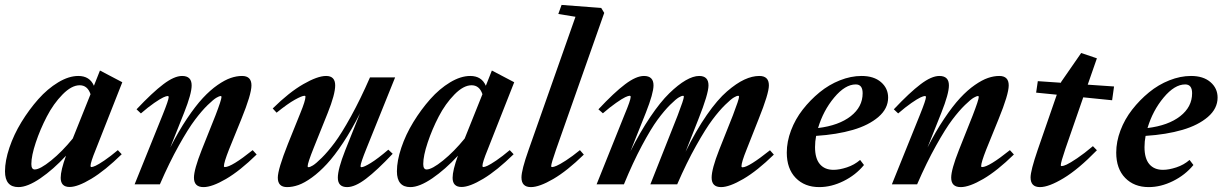

<svg xmlns="http://www.w3.org/2000/svg" viewBox="-29 -745 4941 776"><path d="M45.4 11.2Q-8.8 11.2 -8.8 -52.7Q-8.8 -95.2 9 -148.2Q26.9 -201.2 57.6 -251.5Q88.4 -301.8 125.7 -344Q163.1 -386.2 206.1 -412.1Q249 -438 287.6 -438Q333.5 -438 350.6 -398.4L375 -460L465.3 -412.6L357.9 -140.1Q336.9 -88.9 336.9 -74.7Q336.9 -69.8 340.3 -69.8Q345.7 -69.8 357.2 -75Q368.7 -80.1 392.8 -96.4Q417 -112.8 447.3 -138.2L462.9 -121.6Q395.5 -55.7 340.3 -22.5Q285.2 10.7 252.4 10.7Q216.3 10.7 216.3 -26.4Q216.3 -56.6 237.8 -115.7Q186.5 -60.1 134.3 -24.4Q82 11.2 45.4 11.2ZM97.7 -82Q97.7 -60.1 111.3 -60.1Q132.8 -60.1 177.5 -96.2Q222.2 -132.3 265.1 -185.1L336.9 -364.3Q324.7 -400.4 293 -400.4Q260.3 -400.4 223.6 -363Q187 -325.7 160.2 -273.9Q133.3 -222.2 115.5 -168.7Q97.7 -115.2 97.7 -82Z M515.1 0 628.4 -280.8Q652.8 -341.3 652.8 -352.5Q652.8 -356.9 648.4 -356.9Q643.1 -356.9 630.9 -351.3Q618.7 -345.7 594.2 -328.9Q569.8 -312 540.5 -286.6L522.9 -303.2Q586.9 -371.1 631.1 -404.5Q675.3 -438 707 -438Q745.6 -438 745.6 -399.9Q745.6 -366.2 715.3 -290L659.2 -148.9Q692.4 -214.4 726.8 -265.6Q761.2 -316.9 791 -348.9Q820.8 -380.9 850.3 -401.4Q879.9 -421.9 903.6 -429.9Q927.2 -438 949.2 -438Q987.3 -438 987.3 -399.9Q987.3 -363.8 946.3 -263.2L896.5 -140.6Q876 -88.4 876 -73.7Q876 -69.8 879.9 -69.8Q906.7 -69.8 992.2 -138.2L1008.3 -120.6Q940.9 -54.7 884.5 -21.7Q828.1 11.2 793.5 11.2Q754.9 11.2 754.9 -26.9Q754.9 -59.6 786.1 -138.7L841.8 -278.3Q866.2 -341.8 866.2 -353Q866.2 -356.9 862.3 -356.9Q857.9 -356.9 846.2 -350.3Q834.5 -343.8 810.5 -320.6Q786.6 -297.4 759.3 -261.2Q731.9 -225.1 693.6 -156.5Q655.3 -87.9 617.2 0Z M1131.3 11.2Q1093.8 11.2 1093.8 -26.9Q1093.8 -60.5 1134.8 -163.6L1184.6 -287.1Q1205.6 -338.4 1205.6 -354Q1205.6 -357.9 1201.7 -357.9Q1191.4 -357.9 1162.8 -342Q1134.3 -326.2 1088.9 -289.6L1073.2 -306.6Q1139.6 -372.1 1197 -405Q1254.4 -438 1289.1 -438Q1325.7 -438 1325.7 -399.9Q1325.7 -363.8 1295.4 -288.1L1239.3 -148.4Q1214.4 -86.4 1214.4 -73.2Q1214.4 -69.3 1218.3 -69.3Q1223.6 -69.3 1235.6 -76.4Q1247.6 -83.5 1271.7 -107.4Q1295.9 -131.3 1323.5 -168.2Q1351.1 -205.1 1389.4 -274.4Q1427.7 -343.8 1466.3 -432.1H1567.9L1452.6 -146Q1428.2 -85.9 1428.2 -73.7Q1428.2 -69.3 1432.1 -69.3Q1441.9 -69.3 1469.7 -86.4Q1497.6 -103.5 1540.5 -140.1L1558.1 -123.5Q1494.6 -56.2 1450.2 -22.5Q1405.8 11.2 1374 11.2Q1336.4 11.2 1336.4 -26.9Q1336.4 -61.5 1366.2 -137.2L1426.3 -287.6Q1392.6 -220.7 1357.7 -168Q1322.8 -115.2 1292.2 -82.3Q1261.7 -49.3 1231.7 -27.6Q1201.7 -5.9 1177.5 2.7Q1153.3 11.2 1131.3 11.2Z M1629.4 11.2Q1575.2 11.2 1575.2 -52.7Q1575.2 -95.2 1593 -148.2Q1610.8 -201.2 1641.6 -251.5Q1672.4 -301.8 1709.7 -344Q1747.1 -386.2 1790 -412.1Q1833 -438 1871.6 -438Q1917.5 -438 1934.6 -398.4L1959 -460L2049.3 -412.6L1941.9 -140.1Q1920.9 -88.9 1920.9 -74.7Q1920.9 -69.8 1924.3 -69.8Q1929.7 -69.8 1941.2 -75Q1952.6 -80.1 1976.8 -96.4Q2001 -112.8 2031.2 -138.2L2046.9 -121.6Q1979.5 -55.7 1924.3 -22.5Q1869.1 10.7 1836.4 10.7Q1800.3 10.7 1800.3 -26.4Q1800.3 -56.6 1821.8 -115.7Q1770.5 -60.1 1718.3 -24.4Q1666 11.2 1629.4 11.2ZM1681.6 -82Q1681.6 -60.1 1695.3 -60.1Q1716.8 -60.1 1761.5 -96.2Q1806.2 -132.3 1849.1 -185.1L1920.9 -364.3Q1908.7 -400.4 1877 -400.4Q1844.2 -400.4 1807.6 -363Q1771 -325.7 1744.1 -273.9Q1717.3 -222.2 1699.5 -168.7Q1681.6 -115.2 1681.6 -82Z M2116.7 11.2Q2078.6 11.2 2078.6 -27.8Q2078.6 -58.1 2107.4 -139.2L2296.9 -677.2L2227.5 -688.5L2240.7 -725.1L2400.9 -712.9L2413.1 -692.9L2218.3 -140.1Q2198.7 -84 2198.7 -73.7Q2198.7 -69.8 2202.6 -69.8Q2208.5 -69.8 2220.7 -75Q2232.9 -80.1 2258.3 -96.4Q2283.7 -112.8 2314.9 -138.2L2330.6 -120.1Q2263.7 -54.7 2207.3 -21.7Q2150.9 11.2 2116.7 11.2Z M2382.3 0 2495.1 -281.2Q2520 -340.3 2520 -353.5Q2520 -357.9 2515.6 -357.9Q2510.3 -357.9 2497.8 -352.1Q2485.4 -346.2 2461.2 -329.3Q2437 -312.5 2407.7 -287.1L2389.6 -303.2Q2453.1 -371.1 2497.6 -404.5Q2542 -438 2573.7 -438Q2612.3 -438 2612.3 -399.9Q2612.3 -368.2 2581.5 -290L2519 -133.3Q2558.1 -211.4 2599.1 -272.2Q2640.1 -333 2676 -367.9Q2711.9 -402.8 2742.4 -420.4Q2772.9 -438 2796.9 -438Q2834.5 -438 2834.5 -399.9Q2834.5 -365.7 2793.9 -263.7L2741.7 -131.3Q2784.2 -217.8 2827.6 -280.3Q2871.1 -342.8 2909.4 -375.7Q2947.8 -408.7 2979.5 -423.3Q3011.2 -438 3040 -438Q3078.6 -438 3078.6 -399.9Q3078.6 -366.7 3037.1 -263.7L2988.3 -140.1Q2967.8 -89.4 2967.8 -73.2Q2967.8 -68.8 2972.2 -68.8Q2996.6 -68.8 3083 -137.7L3098.6 -120.1Q3031.7 -54.7 2975.3 -21.7Q2918.9 11.2 2885.3 11.2Q2847.2 11.2 2847.2 -26.9Q2847.2 -62 2877.4 -138.7L2933.1 -278.8Q2958 -343.8 2958 -354Q2958 -357.9 2953.6 -357.9Q2949.2 -357.9 2937.5 -351.3Q2925.8 -344.7 2901.9 -321.3Q2877.9 -297.9 2850.6 -261.5Q2823.2 -225.1 2784.7 -156.5Q2746.1 -87.9 2708 0H2599.6L2710 -278.8Q2734.9 -343.8 2734.9 -354Q2734.9 -357.9 2731 -357.9Q2726.1 -357.9 2714.6 -351.3Q2703.1 -344.7 2679.4 -321.3Q2655.8 -297.9 2628.9 -261.5Q2602.1 -225.1 2565.4 -156.5Q2528.8 -87.9 2492.7 0Z M3282.2 11.2Q3223.1 11.2 3187 -25.9Q3150.9 -63 3150.9 -128.4Q3150.9 -172.4 3168 -217.8Q3185.1 -263.2 3215.3 -302Q3245.6 -340.8 3283.4 -371.8Q3321.3 -402.8 3365.7 -420.4Q3410.2 -438 3453.1 -438Q3502.9 -438 3531.7 -413.1Q3560.5 -388.2 3560.5 -350.6Q3560.5 -306.2 3521.5 -272.5Q3482.4 -238.8 3418 -220Q3353.5 -201.2 3269.5 -195.8Q3265.1 -173.3 3265.1 -150.4Q3265.1 -104.5 3284.7 -81.5Q3304.2 -58.6 3339.8 -58.6Q3363.8 -58.6 3394 -68.6Q3424.3 -78.6 3447.3 -98.6L3462.9 -78.1Q3429.7 -37.6 3380.4 -13.2Q3331.1 11.2 3282.2 11.2ZM3429.7 -403.8Q3386.7 -403.8 3342.5 -350.8Q3298.3 -297.9 3277.3 -227.5Q3361.3 -237.8 3409.4 -275.4Q3457.5 -313 3457.5 -368.2Q3457.5 -403.8 3429.7 -403.8Z M3575.7 0 3689 -280.8Q3713.4 -341.3 3713.4 -352.5Q3713.4 -356.9 3709 -356.9Q3703.6 -356.9 3691.4 -351.3Q3679.2 -345.7 3654.8 -328.9Q3630.4 -312 3601.1 -286.6L3583.5 -303.2Q3647.5 -371.1 3691.7 -404.5Q3735.8 -438 3767.6 -438Q3806.2 -438 3806.2 -399.9Q3806.2 -366.2 3775.9 -290L3719.7 -148.9Q3752.9 -214.4 3787.4 -265.6Q3821.8 -316.9 3851.6 -348.9Q3881.3 -380.9 3910.9 -401.4Q3940.4 -421.9 3964.1 -429.9Q3987.8 -438 4009.8 -438Q4047.9 -438 4047.9 -399.9Q4047.9 -363.8 4006.8 -263.2L3957 -140.6Q3936.5 -88.4 3936.5 -73.7Q3936.5 -69.8 3940.4 -69.8Q3967.3 -69.8 4052.7 -138.2L4068.8 -120.6Q4001.5 -54.7 3945.1 -21.7Q3888.7 11.2 3854 11.2Q3815.4 11.2 3815.4 -26.9Q3815.4 -59.6 3846.7 -138.7L3902.3 -278.3Q3926.8 -341.8 3926.8 -353Q3926.8 -356.9 3922.9 -356.9Q3918.5 -356.9 3906.7 -350.3Q3895 -343.8 3871.1 -320.6Q3847.2 -297.4 3819.8 -261.2Q3792.5 -225.1 3754.2 -156.5Q3715.8 -87.9 3677.7 0Z M4174.3 11.2Q4136.2 11.2 4136.2 -27.8Q4136.2 -55.2 4165 -139.2L4242.2 -362.3L4158.7 -370.6L4165.5 -417L4258.8 -410.6L4260.3 -414.6L4340.8 -530.8L4404.3 -509.3L4367.2 -402.8L4473.6 -395.5L4465.8 -339.8L4349.1 -351.6L4277.3 -144.5Q4258.3 -88.9 4258.3 -77.1Q4258.3 -73.7 4262.2 -73.7Q4268.6 -73.7 4282 -79.8Q4295.4 -85.9 4324.2 -105.2Q4353 -124.5 4388.2 -154.3L4404.3 -137.7Q4329.1 -60.5 4269.5 -24.7Q4210 11.2 4174.3 11.2Z M4613.8 11.2Q4554.7 11.2 4518.6 -25.9Q4482.4 -63 4482.4 -128.4Q4482.4 -172.4 4499.5 -217.8Q4516.6 -263.2 4546.9 -302Q4577.1 -340.8 4615 -371.8Q4652.8 -402.8 4697.3 -420.4Q4741.7 -438 4784.7 -438Q4834.5 -438 4863.3 -413.1Q4892.1 -388.2 4892.1 -350.6Q4892.1 -306.2 4853 -272.5Q4814 -238.8 4749.5 -220Q4685.1 -201.2 4601.1 -195.8Q4596.7 -173.3 4596.7 -150.4Q4596.7 -104.5 4616.2 -81.5Q4635.7 -58.6 4671.4 -58.6Q4695.3 -58.6 4725.6 -68.6Q4755.9 -78.6 4778.8 -98.6L4794.4 -78.1Q4761.2 -37.6 4711.9 -13.2Q4662.6 11.2 4613.8 11.2ZM4761.2 -403.8Q4718.3 -403.8 4674.1 -350.8Q4629.9 -297.9 4608.9 -227.5Q4692.9 -237.8 4741 -275.4Q4789.1 -313 4789.1 -368.2Q4789.1 -403.8 4761.2 -403.8Z"/></svg>

Font: Elstob 14pt
Style: Bold Italic
Weight: 700
Italic angle: -20°
Designer: Peter S. Baker
Version: Version 1.015